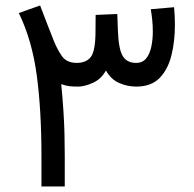

<svg xmlns="http://www.w3.org/2000/svg" viewBox="-20 -672 699 692"><path d="M471.2 -359.9Q438.5 -359.9 408.7 -373.3Q378.9 -386.7 361.8 -418Q345.2 -387.2 314.9 -373.5Q284.7 -359.9 261.7 -359.9Q245.1 -359.9 232.2 -361.1Q219.2 -362.3 200.7 -368.7Q206.1 -312.5 208.7 -270.5Q211.4 -228.5 212.4 -190.7Q213.4 -152.8 213.4 -109.4V0H129.4V-110.8Q129.4 -274.4 112.5 -400.4Q95.7 -526.4 47.9 -625L124.5 -652.3Q139.6 -613.8 149.9 -586.2Q160.2 -558.6 174.3 -523.9Q187 -492.7 203.6 -469.2Q220.2 -445.8 255.9 -445.3Q291 -445.3 307.4 -466.8Q323.7 -488.3 324.2 -555.7L324.7 -618.2L402.8 -621.6L404.8 -564.5Q407.2 -494.6 422.4 -470Q437.5 -445.3 470.2 -445.3Q494.1 -445.3 507.1 -461.7Q520 -478 525.4 -503.9Q530.8 -529.8 530.8 -558.1Q530.8 -579.6 528.6 -600.8Q526.4 -622.1 523.4 -638.7L607.4 -646Q610.4 -613.8 610.4 -582Q610.4 -523.4 597.9 -472.7Q585.4 -421.9 555.2 -390.9Q524.9 -359.9 471.2 -359.9Z"/></svg>

Font: Vazirmatn FD
Style: Regular
Weight: 400
Designer: Saber Rastikerdar
Foundry: Saber Rastikerdar
Version: Version 33.001